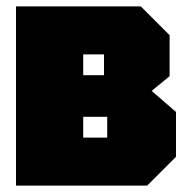

<svg xmlns="http://www.w3.org/2000/svg" viewBox="-20 -580 590 600"><path d="M30 -560V0H440L530 -90V-230L454 -296L510 -342V-470L420 -560ZM240 -345V-410H305V-345ZM240 -150V-215H315V-150Z"/></svg>

Font: Tektur Condensed Black
Style: Regular
Weight: 900
Width: 3
Designer: Adam Jagosz
Foundry: Adam Jagosz
Version: Version 1.005;gftools[0.9.30]